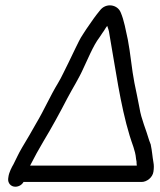

<svg xmlns="http://www.w3.org/2000/svg" viewBox="-20 -683 605 727"><path d="M94 -56C108 -84 129 -122 144 -147C176 -200 206 -255 235 -311C256 -351 278 -384 297 -427L322 -481C333 -504 344 -525 357 -542L369 -560C374 -566 380 -578 386 -585C389 -576 393 -566 394 -555C417 -426 435 -287 471 -169C480 -138 492 -115 495 -83V-82L497 -71C497 -68 497 -63 498 -56ZM561 -33C563 -46 563 -58 561 -68C557 -90 556 -111 551 -134V-135L545 -151C533 -193 515 -231 508 -275C503 -302 495 -340 489 -369C479 -419 474 -482 464 -533C456 -569 450 -606 437 -636C425 -666 381 -674 358 -643L346 -628C332 -610 320 -591 307 -573L294 -553C283 -537 275 -519 266 -501L240 -447C227 -422 213 -390 200 -369C169 -318 147 -266 117 -216C98 -183 85 -159 64 -125C48 -98 42 -82 31 -61C25 -51 14 -30 12 -14L11 -7C9 10 21 24 38 24C51 24 63 17 69 6H516C536 6 558 -11 561 -33Z"/></svg>

Font: PolanStronk
Style: BdIta
Weight: 700
Version: Version 1.0